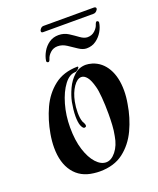

<svg xmlns="http://www.w3.org/2000/svg" viewBox="-133 -775 712 866"><g transform="rotate(-20 223.5 -342.0)"><path d="M196 10Q189 10 182 9.5Q175 9 167 8Q105 1 71.5 -43.5Q38 -88 38 -161Q38 -192 44 -226Q55 -289 80 -343.5Q105 -398 149.5 -433Q194 -468 261 -469Q265 -469 265 -466Q265 -462 257.5 -455.5Q250 -449 244 -449Q216 -449 191.5 -416.5Q167 -384 152 -332Q137 -280 137 -222Q137 -160 151.5 -114.5Q166 -69 189 -44Q212 -19 237 -19Q262 -19 284 -46.5Q306 -74 313 -117Q318 -141 319.5 -168Q321 -195 321 -221Q321 -264 318 -300Q315 -336 310 -353Q301 -388 288.5 -403.5Q276 -419 262 -419Q242 -419 223.5 -392Q205 -365 197 -325Q192 -300 192 -273Q192 -261 193.5 -249Q195 -237 199 -227Q201 -224 204 -218Q207 -212 207 -207Q207 -201 202 -200Q200 -199 198 -199Q191 -199 184 -214Q180 -223 178.5 -235.5Q177 -248 177 -261Q177 -277 179 -294.5Q181 -312 184 -328Q190 -357 204.5 -388.5Q219 -420 243 -442Q267 -464 300 -464Q312 -464 330 -459Q374 -445 398.5 -402.5Q423 -360 423 -296Q423 -266 417 -233Q407 -170 381 -114.5Q355 -59 310 -24.5Q265 10 196 10ZM330 -532Q312 -532 292 -545.5Q272 -559 251.5 -572.5Q231 -586 209 -586Q188 -586 173.5 -572.5Q159 -559 155 -544Q151 -531 144 -533Q137 -535 138 -542Q141 -563 153 -584Q165 -605 184.5 -618.5Q204 -632 230 -632Q256 -632 277 -618.5Q298 -605 316.5 -591.5Q335 -578 351 -578Q372 -578 386.5 -591.5Q401 -605 405 -620Q410 -634 416.5 -631Q423 -628 422 -622Q419 -601 407 -580.5Q395 -560 375.5 -546Q356 -532 330 -532ZM170 -668Q161 -668 161 -675Q161 -681 167 -687.5Q173 -694 181 -694H422Q433 -694 433 -686Q433 -681 426.5 -674.5Q420 -668 411 -668Z"/></g></svg>

Font: Tapestry
Style: Regular
Weight: 400
Designer: Robert E. Leuschke
Foundry: Robert E. Leuschke
Version: Version 1.010; ttfautohint (v1.8.4.7-5d5b)